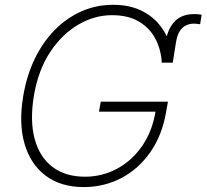

<svg xmlns="http://www.w3.org/2000/svg" viewBox="-20 -757 847 787"><path d="M688 -500H643.1L658.7 -586.4Q663.6 -614.7 673.6 -636Q683.6 -657.2 698.2 -671.4Q712.9 -685.5 732.2 -692.4Q751.5 -699.2 774.9 -699.2Q782.7 -699.2 791.3 -698.7Q799.8 -698.2 806.6 -696.8L800.3 -657.7Q794.4 -658.7 788.1 -659.2Q781.7 -659.7 775.9 -660.2Q757.8 -660.2 742.7 -653.1Q727.5 -646 717 -629.9Q706.5 -613.8 701.7 -585.4ZM323.2 9.8Q229.5 9.8 167.5 -36.6Q105.5 -83 80.8 -167Q56.2 -251 75.2 -363.3Q89.4 -447.8 122.8 -516.6Q156.2 -585.4 205.1 -634.8Q253.9 -684.1 314.5 -710.7Q375 -737.3 443.4 -737.3Q505.4 -737.3 551.3 -717Q597.2 -696.8 627.7 -662.4Q658.2 -627.9 673.1 -585.7Q688 -543.5 688.5 -500H643.1Q640.6 -550.3 618.7 -594.7Q596.7 -639.2 552.2 -667Q507.8 -694.8 438.5 -694.8Q367.7 -694.8 301.3 -656.2Q234.9 -617.7 185.8 -543.9Q136.7 -470.2 118.7 -363.3Q102.1 -261.7 122.1 -187.5Q142.1 -113.3 194.8 -73Q247.6 -32.7 328.1 -32.7Q399.4 -32.7 460.7 -65.9Q522 -99.1 564 -160.6Q606 -222.2 618.7 -307.1L633.3 -299.3H385.7L393.1 -340.3H668.5L661.1 -299.3Q645 -203.6 596.7 -134Q548.3 -64.5 477.5 -27.3Q406.7 9.8 323.2 9.8Z"/></svg>

Font: Inter Tight ExtraLight
Style: Italic
Weight: 250
Italic angle: -9.39999°
Designer: Rasmus Andersson
Foundry: rsms
Version: Version 3.004